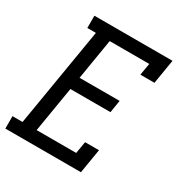

<svg xmlns="http://www.w3.org/2000/svg" viewBox="-173 -864 943 992"><g transform="rotate(30 299.0 -367.5)"><path d="M-2 0V-74H58L156 -662H105V-735H571L547 -590H463L475 -661H239L199 -419H438L426 -345H187L142 -74H378L390 -145H473L449 0Z"/></g></svg>

Font: Iosevka Etoile Oblique
Style: Regular
Weight: 400
Italic angle: -9°
Designer: Belleve Invis
Foundry: Belleve Invis
Version: Version 15.5.2; ttfautohint (v1.8.4)